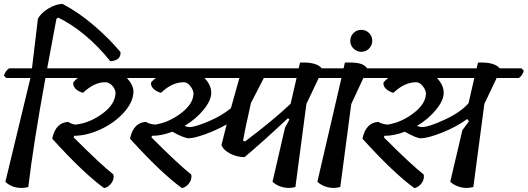

<svg xmlns="http://www.w3.org/2000/svg" viewBox="-20 -976 2740 997"><path d="M177 -880Q195 -910 231.5 -932Q268 -954 304 -956Q387 -913 468.5 -843Q550 -773 606 -705Q608 -662 553 -658Q429 -812 282 -885L273 -878L225 -621H373L385 -609Q378 -583 359 -571H216Q153 -226 127 -5Q96 4 63 -3Q30 -10 8 -32L138 -571H13L0 -584Q10 -610 27 -621H146Z M525 -549Q469 -549 411 -494Q385 -501 371 -516.5Q357 -532 361 -549Q372 -562 384 -571H257L243 -584Q253 -609 270 -621H790L802 -609Q795 -583 776 -571H639Q673 -534 673 -500Q672 -445 622 -390.5Q572 -336 500.5 -303.5Q429 -271 366 -271L362 -263Q507 -118 569 -70Q574 -48 559.5 -26.5Q545 -5 521 1Q414 -76 251 -256Q269 -340 334 -343Q352 -332 370 -329Q441 -335 510 -384.5Q579 -434 580 -495Q578 -515 562 -532Q546 -549 525 -549Z M875 -292Q817 -270 770 -271L766 -263Q911 -118 973 -70Q978 -48 963.5 -26.5Q949 -5 925 1Q815 -79 655 -256Q673 -340 738 -343Q755 -332 786 -329Q857 -340 920.5 -388.5Q984 -437 985 -491Q983 -511 967.5 -530Q952 -549 934 -549Q873 -549 816 -494Q790 -501 775.5 -516.5Q761 -532 765 -549Q774 -559 789 -571H662L648 -584Q658 -609 675 -621H1531L1538 -651Q1623 -655 1651 -621H1764L1776 -609Q1769 -583 1751 -571H1635L1571 -436L1514 -5Q1482 4 1450 -3.5Q1418 -11 1395 -32L1460 -313L1483 -356L1475 -362Q1346 -241 1250 -160Q1213 -160 1177 -177.5Q1141 -195 1130 -223Q1148 -295 1157 -330Q1104 -300 1045.5 -279Q987 -258 961.5 -258Q936 -258 875 -292ZM1042 -571Q1077 -534 1077 -494.5Q1077 -455 1037.5 -406.5Q998 -358 938 -322Q956 -316 963 -316Q993 -316 1062.5 -345.5Q1132 -375 1179 -414Q1187 -445 1223 -571ZM1489 -437 1520 -571H1350L1283 -441Q1250 -294 1242 -246L1252 -241Q1398 -351 1489 -437Z M1997 -621 2009 -609Q2002 -583 1983 -571H1867L1804 -436L1747 -5Q1715 4 1683 -3.5Q1651 -11 1628 -32L1753 -571H1636L1623 -584Q1633 -610 1650 -621H1764L1771 -651Q1821 -653 1847 -646.5Q1873 -640 1887 -621Z M1913 -764.5Q1913 -741 1896.5 -724Q1880 -707 1856.5 -707Q1833 -707 1816 -723.5Q1799 -740 1799 -764Q1799 -788 1815.5 -804.5Q1832 -821 1856 -821Q1880 -821 1896.5 -804.5Q1913 -788 1913 -764.5Z M2164 -258Q2143 -258 2082 -292Q2024 -270 1977 -271L1973 -263Q2118 -118 2180 -70Q2185 -48 2170.5 -26.5Q2156 -5 2132 1Q2022 -79 1862 -256Q1880 -340 1945 -343Q1962 -332 1993 -329Q2064 -340 2127.5 -388.5Q2191 -437 2192 -491Q2190 -511 2174.5 -530Q2159 -549 2141 -549Q2080 -549 2023 -494Q1997 -501 1982.5 -516.5Q1968 -532 1972 -549Q1981 -559 1996 -571H1869L1855 -584Q1865 -609 1882 -621H2455L2462 -651Q2547 -655 2575 -621H2688L2700 -609Q2693 -583 2674 -571H2559L2495 -436L2438 -5Q2405 4 2373 -3.5Q2341 -11 2318 -32L2381 -300L2415 -346L2406 -358Q2352 -318 2277 -288Q2202 -258 2164 -258ZM2249 -571Q2284 -534 2284 -494.5Q2284 -455 2244.5 -406.5Q2205 -358 2145 -322Q2163 -316 2170 -316Q2206 -316 2289 -354.5Q2372 -393 2413 -440L2443 -571Z"/></svg>

Font: Tillana Medium
Style: Regular
Weight: 500
Designer: Lipi Raval (Devanagari, Latin), Jonny Pinhorn (Latin)
Foundry: Indian Type Foundry
Version: Version 2.003;PS 1.0;hotconv 1.0.79;makeotf.lib2.5.61930; tt